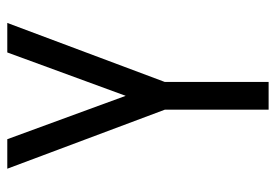

<svg xmlns="http://www.w3.org/2000/svg" viewBox="-138 -422 775 540"><g transform="rotate(-90 250.0 -152.5)"><path d="M211 215V-77L45 -520H128L250 -187L372 -520H455L289 -77V215Z"/></g></svg>

Font: Iosevka SS04
Style: Regular
Weight: 400
Monospace: yes
Designer: Belleve Invis
Foundry: Belleve Invis
Version: Version 19.0.0; ttfautohint (v1.8.4)